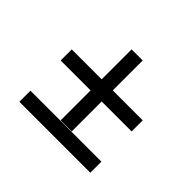

<svg xmlns="http://www.w3.org/2000/svg" viewBox="-110 -585 728 728"><g transform="rotate(45 254.0 -221.0)"><path d="M224.5 -441.5H284V-61H224.5ZM64 -281H444.5V-221.5H64ZM64 -59.5H444.5V0H64Z"/></g></svg>

Font: Newsreader 24pt
Style: Bold
Weight: 700
Designer: Hugues Gentile
Foundry: Production Type
Version: Version 1.003